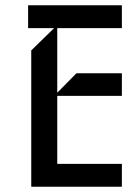

<svg xmlns="http://www.w3.org/2000/svg" viewBox="-20 -711 533 731"><path d="M444 0H99V-519L186 -604H87V-691H444V-604H198V-358L271 -432H444V-346H198V-87H444Z"/></svg>

Font: Iceberg
Style: Regular
Weight: 400
Designer: Victor Kharyk
Foundry: Cyreal (www.cyreal.org)
Version: Version 1.002